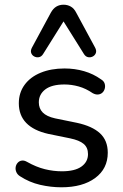

<svg xmlns="http://www.w3.org/2000/svg" viewBox="-20 -787 523 816"><path d="M241 9Q196 9 150.5 -1.5Q105 -12 65 -38Q54 -45 49.5 -55.5Q45 -66 46.5 -76.5Q48 -87 55 -95Q62 -103 72.5 -104.5Q83 -106 95 -99Q134 -77 170.5 -68Q207 -59 243 -59Q298 -59 326 -79Q354 -99 354 -132Q354 -160 335.5 -175.5Q317 -191 278 -199L185 -218Q123 -232 91.5 -264.5Q60 -297 60 -348Q60 -393 84.5 -426.5Q109 -460 153 -478Q197 -496 254 -496Q298 -496 337.5 -484.5Q377 -473 409 -450Q421 -443 424.5 -432.5Q428 -422 425.5 -411.5Q423 -401 416 -394Q409 -387 398 -385.5Q387 -384 374 -391Q345 -411 314.5 -419.5Q284 -428 254 -428Q200 -428 172.5 -407Q145 -386 145 -352Q145 -326 161.5 -309Q178 -292 214 -284L307 -265Q372 -251 405 -220.5Q438 -190 438 -138Q438 -70 384.5 -30.5Q331 9 241 9ZM384 -585Q391 -572 387.5 -562Q384 -552 374.5 -547Q365 -542 354.5 -544Q344 -546 337 -557L250 -696L163 -557Q156 -546 145.5 -544Q135 -542 125.5 -547Q116 -552 112.5 -562Q109 -572 116 -585L196 -733Q206 -751 219.5 -759Q233 -767 250 -767Q267 -767 281 -759Q295 -751 304 -733Z"/></svg>

Font: Nunito Medium
Style: Regular
Weight: 500
Designer: Vernon Adams
Foundry: Vernon Adams
Version: Version 3.601